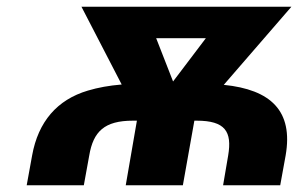

<svg xmlns="http://www.w3.org/2000/svg" viewBox="-20 -548 908 568"><path d="M655 -88 640 0H809L825 -88C848 -220 781 -283 642 -297L842 -528H221L340 -298C303 -295 270 -289 240 -280C149 -253 93 -188 75 -88L59 0H228L244 -88C256 -159 289 -191 373 -191H385L352 0H521L555 -191H562C646 -191 667 -159 655 -88ZM492 -307 442 -435H589Z"/></svg>

Font: Asimov
Style: XWidIt
Weight: 500
Designer: Google
Version: Version 2.000980; 2014